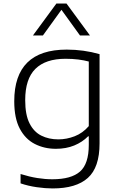

<svg xmlns="http://www.w3.org/2000/svg" viewBox="-20 -828 672 1078"><path d="M275.5 230Q235 230 186.2 223Q137.5 216 95.5 201.5V149Q145 164.5 189.2 171.5Q233.5 178.5 274 178.5Q380 178.5 429.2 135.2Q478.5 92 478.5 -14.5V-62.5H474.5Q442.5 -30 396.8 -11.2Q351 7.5 294 7.5Q228.5 7.5 175.2 -19.8Q122 -47 91 -105.8Q60 -164.5 60 -259.5Q60 -549.5 354.5 -549.5Q450 -549.5 539 -524V-23Q539 112 473.2 171Q407.5 230 275.5 230ZM307.5 -45.5Q354 -45.5 399.2 -63Q444.5 -80.5 478.5 -120V-482.5Q453 -489.5 420 -493.8Q387 -498 348 -498Q236 -498 178.8 -441.5Q121.5 -385 121.5 -265.5Q121.5 -183.5 145.8 -135.5Q170 -87.5 212 -66.5Q254 -45.5 307.5 -45.5ZM165 -629 296.5 -808H353.5L485 -629H429L325 -773L221 -629Z"/></svg>

Font: Encode Sans Expanded Light
Style: Regular
Weight: 300
Width: 7
Designer: Multiple Designers
Foundry: Impallari Type
Version: Version 3.000; ttfautohint (v1.8.3) -l 8 -r 50 -G 200 -x 14 